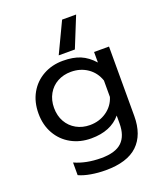

<svg xmlns="http://www.w3.org/2000/svg" viewBox="-171 -844 1002 1184"><g transform="rotate(-20 330.0 -252.5)"><path d="M380 -735H472L391 -535H285ZM142 199V116Q217 150 316 150Q409 150 451.5 109.5Q494 69 494 -13V-64Q428 15 300 15Q227 15 169 -17Q111 -49 78 -107Q45 -165 45 -240Q45 -316 77.5 -373.5Q110 -431 167.5 -463Q225 -495 297 -495Q364 -495 410.5 -475.5Q457 -456 497 -411V-480H595V-24Q595 99 526.5 164.5Q458 230 316 230Q267 230 220.5 222Q174 214 142 199ZM494 -186V-294Q475 -350 428.5 -382Q382 -414 320 -414Q271 -414 231.5 -392.5Q192 -371 169.5 -331Q147 -291 147 -240Q147 -188 169.5 -148.5Q192 -109 231.5 -87Q271 -65 320 -65Q382 -65 429.5 -98Q477 -131 494 -186Z"/></g></svg>

Font: Prompt
Style: Regular
Weight: 400
Designer: Katatrad Team
Foundry: CadsonDemak
Version: Version 1.001